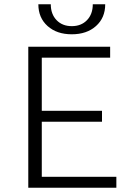

<svg xmlns="http://www.w3.org/2000/svg" viewBox="-20 -876 621 896"><path d="M159 -856H217Q217 -810 244 -782Q271 -754 315 -754Q359 -754 386 -782Q413 -810 413 -856H471Q471 -793 428 -754.5Q385 -716 315 -716Q245 -716 202 -754.5Q159 -793 159 -856ZM523 -51V0H112V-658H494V-607H175V-359H456V-308H175V-51Z"/></svg>

Font: Ysabeau SC Semilight
Style: Regular
Weight: 300
Designer: Christian Thalmann (Catharsis Fonts)
Version: Version 0.003